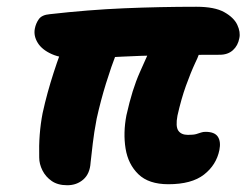

<svg xmlns="http://www.w3.org/2000/svg" viewBox="-20 -538 740 568"><path d="M478 7Q420 7 389.5 -22.5Q359 -52 351.5 -98.5Q344 -145 354 -197Q363 -237 372.5 -267.5Q382 -298 394 -325Q406 -352 419 -381Q440 -425 468 -443Q496 -461 530 -461Q564 -461 573 -431Q582 -401 558 -353Q544 -323 530 -284Q516 -245 505 -196Q499 -164 507.5 -151.5Q516 -139 536 -139Q553 -139 561 -141.5Q569 -144 575 -146Q581 -148 588 -148Q615 -148 624.5 -133.5Q634 -119 629 -94Q620 -50 583.5 -21.5Q547 7 478 7ZM179 10Q151 10 133 -2.5Q115 -15 105.5 -34Q96 -53 96 -72Q95 -107 97.5 -139.5Q100 -172 106 -203Q113 -235 121 -264Q129 -293 138.5 -322.5Q148 -352 159 -382Q178 -430 209 -449.5Q240 -469 274 -469Q307 -469 324.5 -447Q342 -425 326 -385Q309 -341 293.5 -291Q278 -241 266 -187Q258 -145 254.5 -114Q251 -83 248 -57Q246 -24 226.5 -7Q207 10 179 10ZM208 -365Q162 -365 133 -378Q104 -391 91.5 -411.5Q79 -432 83 -453Q86 -469 95 -481.5Q104 -494 127 -496Q241 -509 347 -513.5Q453 -518 561 -518Q615 -518 643.5 -502Q672 -486 682 -464.5Q692 -443 688 -425Q684 -403 669 -389.5Q654 -376 630 -376Q530 -376 460 -374.5Q390 -373 342.5 -370.5Q295 -368 263 -366.5Q231 -365 208 -365Z"/></svg>

Font: Shantell Sans
Style: Bold Italic
Weight: 700
Italic angle: -11°
Designer: Stephen Nixon, Anya Danilova, Shantell Martin
Foundry: Arrow Type
Version: Version 1.011;[c5ecc13dd]